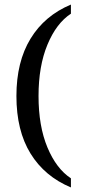

<svg xmlns="http://www.w3.org/2000/svg" viewBox="-20 -721 392 842"><path d="M52 -300Q52 -450 114 -551.5Q176 -653 291 -701V-661Q227 -619 188 -525Q149 -431 149 -300Q149 -168 188 -74.5Q227 19 291 61V101Q176 53 114 -47.5Q52 -148 52 -300Z"/></svg>

Font: Kurale
Style: Regular
Weight: 400
Designer: Eduardo Rodriguez Tunni
Foundry: Eduardo Rodriguez Tunni
Version: Version 2.000